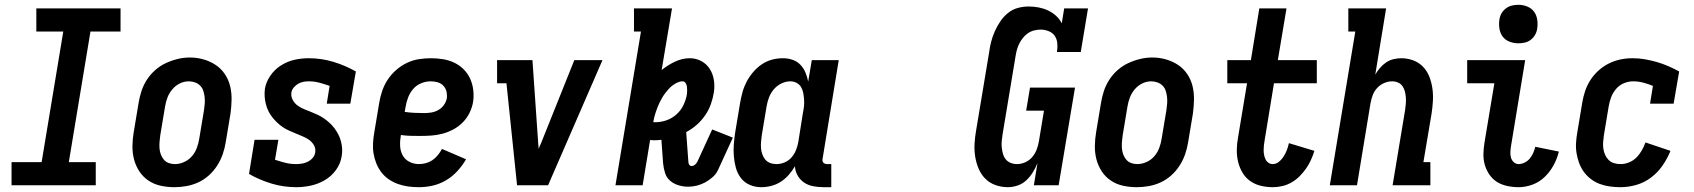

<svg xmlns="http://www.w3.org/2000/svg" viewBox="-20 -770 7040 798"><path d="M28 0V-96H153L243 -639H131V-735H481V-639H356L266 -96H378V0Z M705 8Q676 8 648 2Q620 -4 597 -19.5Q574 -35 559 -58Q544 -81 537 -108Q530 -135 530.5 -164Q531 -193 536 -222L556 -342Q560 -367 568 -391.5Q576 -416 590.5 -438.5Q605 -461 625.5 -479Q646 -497 670 -508Q694 -519 719 -525Q744 -531 769 -531Q799 -531 826.5 -523Q854 -515 876.5 -500Q899 -485 914.5 -462Q930 -439 936.5 -412Q943 -385 942.5 -356Q942 -327 938 -298L918 -178Q914 -153 905.5 -128.5Q897 -104 882.5 -81.5Q868 -59 848 -41Q828 -23 804 -12Q780 -1 754.5 3.5Q729 8 705 8ZM707 -88Q726 -88 745 -96.5Q764 -105 777.5 -120.5Q791 -136 798 -155Q805 -174 808 -193L828 -313Q830 -327 831 -340.5Q832 -354 830.5 -367Q829 -380 825 -392.5Q821 -405 812 -414Q803 -423 790.5 -427.5Q778 -432 765 -432Q745 -432 727 -423Q709 -414 696 -398.5Q683 -383 676 -364.5Q669 -346 666 -327L646 -207Q644 -193 643 -179.5Q642 -166 643 -153Q644 -140 648.5 -128Q653 -116 661 -106.5Q669 -97 681 -92.5Q693 -88 707 -88Z M1212 8Q1158 8 1108.5 -7Q1059 -22 1015 -47L1038 -189H1137L1123 -106Q1144 -99 1165.5 -93.5Q1187 -88 1210 -88Q1223 -88 1235 -90Q1247 -92 1258.5 -97.5Q1270 -103 1279 -113Q1288 -123 1290 -136Q1293 -152 1285 -166Q1277 -180 1265 -188.5Q1253 -197 1238.5 -203Q1224 -209 1210 -215Q1196 -221 1182 -227Q1168 -233 1155.5 -241.5Q1143 -250 1132 -260.5Q1121 -271 1111.5 -283Q1102 -295 1095.5 -308.5Q1089 -322 1085 -337.5Q1081 -353 1080 -368.5Q1079 -384 1081 -401Q1086 -430 1104 -456Q1122 -482 1148.5 -498.5Q1175 -515 1204 -521.5Q1233 -528 1263 -528Q1316 -528 1365.5 -513Q1415 -498 1459 -473L1436 -339H1338L1350 -413Q1330 -420 1308.5 -426Q1287 -432 1264 -432Q1252 -432 1241 -430Q1230 -428 1219.5 -422Q1209 -416 1201 -406.5Q1193 -397 1191 -385Q1189 -369 1196.5 -355Q1204 -341 1216 -332Q1228 -323 1242.5 -317Q1257 -311 1271 -305.5Q1285 -300 1299 -293.5Q1313 -287 1325.5 -278.5Q1338 -270 1349.5 -259.5Q1361 -249 1370 -237Q1379 -225 1386 -211.5Q1393 -198 1397 -183Q1401 -168 1402 -152Q1403 -136 1400 -120Q1395 -89 1376 -63Q1357 -37 1329.5 -21Q1302 -5 1271.5 1.5Q1241 8 1212 8Z M1721 8Q1698 8 1676 5Q1654 2 1633.5 -5.5Q1613 -13 1595.5 -25Q1578 -37 1565 -54Q1552 -71 1544 -91Q1536 -111 1532.5 -132.5Q1529 -154 1530.5 -177Q1532 -200 1536 -222L1556 -342Q1560 -367 1568.5 -392Q1577 -417 1591.5 -439Q1606 -461 1626.5 -479Q1647 -497 1671 -508.5Q1695 -520 1720.5 -524Q1746 -528 1771 -528Q1796 -528 1821 -524Q1846 -520 1868 -509.5Q1890 -499 1907 -482Q1924 -465 1934 -443Q1944 -421 1947 -395.5Q1950 -370 1946 -345Q1942 -322 1931 -300Q1920 -278 1902.5 -260.5Q1885 -243 1863 -231.5Q1841 -220 1818 -214Q1795 -208 1771.5 -206.5Q1748 -205 1725 -205Q1705 -205 1685.5 -205.5Q1666 -206 1646 -209V-207Q1642 -185 1643 -163.5Q1644 -142 1653.5 -124.5Q1663 -107 1681.5 -97.5Q1700 -88 1721 -88Q1736 -88 1750.5 -92Q1765 -96 1777.5 -104.5Q1790 -113 1800 -125.5Q1810 -138 1817 -151L1917 -108Q1902 -82 1881 -59Q1860 -36 1833.5 -20.5Q1807 -5 1778.5 1.5Q1750 8 1721 8ZM1744 -300Q1758 -300 1773 -302.5Q1788 -305 1801.5 -312.5Q1815 -320 1824.5 -333Q1834 -346 1837 -361Q1839 -376 1835.5 -390Q1832 -404 1822.5 -414Q1813 -424 1799 -428Q1785 -432 1770 -432Q1750 -432 1730.5 -424Q1711 -416 1697.5 -400.5Q1684 -385 1676.5 -365.5Q1669 -346 1666 -327L1662 -305Q1662 -305 1662 -305Q1662 -305 1662 -305Q1682 -302 1702.5 -301Q1723 -300 1744 -300Z M2129 0 2085 -424H2046V-520H2193L2217 -173Q2218 -168 2218 -162.5Q2218 -157 2219 -151Q2221 -157 2223 -162.5Q2225 -168 2228 -173L2367 -520H2484L2258 0Z M2840 6Q2820 6 2800 0Q2780 -6 2765 -19Q2750 -32 2744 -51.5Q2738 -71 2736 -91L2729 -189Q2722 -188 2714 -187.5Q2706 -187 2699 -187Q2694 -187 2690 -187.5Q2686 -188 2682 -188L2651 0H2538L2644 -639H2615V-735H2773L2730 -479Q2756 -500 2786 -514Q2816 -528 2847 -528Q2873 -528 2895 -516Q2917 -504 2930 -483.5Q2943 -463 2947 -437.5Q2951 -412 2947 -386Q2943 -361 2934.5 -337Q2926 -313 2911 -291Q2896 -269 2875.5 -251Q2855 -233 2832 -221L2841 -98Q2841 -91 2844.5 -85.5Q2848 -80 2855 -80Q2862 -80 2868 -85Q2874 -90 2878 -97L2940 -232L3026 -198L2964 -63Q2956 -46 2941 -33Q2926 -20 2910 -11.5Q2894 -3 2876 1.5Q2858 6 2840 6ZM2703 -262Q2727 -262 2750 -270Q2773 -278 2791.5 -294.5Q2810 -311 2820.5 -333Q2831 -355 2835 -378Q2836 -386 2836 -394.5Q2836 -403 2835 -410.5Q2834 -418 2829.5 -425Q2825 -432 2817 -432Q2806 -432 2795.5 -427Q2785 -422 2776 -415.5Q2767 -409 2759.5 -400.5Q2752 -392 2745 -383Q2738 -374 2732.5 -364.5Q2727 -355 2722 -345Q2717 -335 2713 -324.5Q2709 -314 2705.5 -304Q2702 -294 2699.5 -283.5Q2697 -273 2695 -262Q2697 -262 2699 -262Q2701 -262 2703 -262Z M3144 8Q3119 8 3096.5 -1.5Q3074 -11 3059.5 -30Q3045 -49 3038.5 -72.5Q3032 -96 3030 -121Q3028 -146 3030 -171.5Q3032 -197 3036 -222L3056 -342Q3060 -365 3066 -387Q3072 -409 3083 -430Q3094 -451 3110 -470Q3126 -489 3146 -502.5Q3166 -516 3188.5 -522Q3211 -528 3234 -528Q3255 -528 3274 -521.5Q3293 -515 3306.5 -501Q3320 -487 3327.5 -469Q3335 -451 3339 -431L3354 -520H3466L3399 -111Q3398 -107 3398.5 -102Q3399 -97 3402 -94Q3405 -91 3409.5 -89.5Q3414 -88 3418 -88H3435V8H3402Q3381 8 3360 4Q3339 0 3322.5 -11Q3306 -22 3295.5 -40Q3285 -58 3284 -79Q3273 -60 3258 -43Q3243 -26 3225 -14.5Q3207 -3 3186 2.5Q3165 8 3144 8ZM3207 -88Q3224 -88 3241 -95Q3258 -102 3270 -116Q3282 -130 3288.5 -146.5Q3295 -163 3298 -180L3317 -300Q3320 -314 3321.5 -328Q3323 -342 3322 -356Q3321 -370 3318.5 -383.5Q3316 -397 3309.5 -408Q3303 -419 3291 -425.5Q3279 -432 3265 -432Q3246 -432 3227.5 -423Q3209 -414 3196 -398.5Q3183 -383 3176 -364.5Q3169 -346 3166 -327L3146 -207Q3144 -193 3143 -179.5Q3142 -166 3143 -153.5Q3144 -141 3148.5 -128.5Q3153 -116 3161 -106.5Q3169 -97 3181 -92.5Q3193 -88 3207 -88Z M4169 8Q4142 8 4117 -1Q4092 -10 4074.5 -28Q4057 -46 4047 -70Q4037 -94 4033 -120Q4029 -146 4030.5 -173Q4032 -200 4037 -228L4091 -552Q4094 -575 4099.5 -596.5Q4105 -618 4114.5 -639.5Q4124 -661 4137.5 -681Q4151 -701 4169.5 -716Q4188 -731 4210.5 -737Q4233 -743 4255 -743Q4277 -743 4297.5 -739Q4318 -735 4336 -726.5Q4354 -718 4369 -704.5Q4384 -691 4393 -673L4403 -735H4502L4472 -554H4373Q4376 -572 4374.5 -589.5Q4373 -607 4364 -620.5Q4355 -634 4338.5 -640.5Q4322 -647 4305 -647Q4292 -647 4278 -643.5Q4264 -640 4252.5 -632Q4241 -624 4232 -613Q4223 -602 4216.5 -589Q4210 -576 4206.5 -563Q4203 -550 4201 -537L4147 -212Q4145 -198 4143.5 -184Q4142 -170 4143.5 -157Q4145 -144 4148.5 -131Q4152 -118 4160 -108Q4168 -98 4180.5 -93Q4193 -88 4207 -88Q4224 -88 4241 -95.5Q4258 -103 4270 -117Q4282 -131 4288.5 -148Q4295 -165 4298 -183L4319 -310H4245L4261 -406H4448L4380 0H4277L4292 -92Q4284 -72 4272.5 -53.5Q4261 -35 4245.5 -20.5Q4230 -6 4209.5 1Q4189 8 4169 8Z M4705 8Q4676 8 4648 2Q4620 -4 4597 -19.5Q4574 -35 4559 -58Q4544 -81 4537 -108Q4530 -135 4530.5 -164Q4531 -193 4536 -222L4556 -342Q4560 -367 4568 -391.5Q4576 -416 4590.5 -438.5Q4605 -461 4625.5 -479Q4646 -497 4670 -508Q4694 -519 4719 -525Q4744 -531 4769 -531Q4799 -531 4826.5 -523Q4854 -515 4876.5 -500Q4899 -485 4914.5 -462Q4930 -439 4936.5 -412Q4943 -385 4942.5 -356Q4942 -327 4938 -298L4918 -178Q4914 -153 4905.5 -128.5Q4897 -104 4882.5 -81.5Q4868 -59 4848 -41Q4828 -23 4804 -12Q4780 -1 4754.5 3.5Q4729 8 4705 8ZM4707 -88Q4726 -88 4745 -96.5Q4764 -105 4777.5 -120.5Q4791 -136 4798 -155Q4805 -174 4808 -193L4828 -313Q4830 -327 4831 -340.5Q4832 -354 4830.5 -367Q4829 -380 4825 -392.5Q4821 -405 4812 -414Q4803 -423 4790.5 -427.5Q4778 -432 4765 -432Q4745 -432 4727 -423Q4709 -414 4696 -398.5Q4683 -383 4676 -364.5Q4669 -346 4666 -327L4646 -207Q4644 -193 4643 -179.5Q4642 -166 4643 -153Q4644 -140 4648.5 -128Q4653 -116 4661 -106.5Q4669 -97 4681 -92.5Q4693 -88 4707 -88Z M5270 8Q5244 8 5219.5 2Q5195 -4 5175.5 -18Q5156 -32 5143.5 -53.5Q5131 -75 5125.5 -99Q5120 -123 5120.5 -149Q5121 -175 5126 -201L5163 -424H5081V-520H5179L5214 -735H5327L5291 -520H5453V-424H5275L5236 -186Q5234 -175 5233 -165Q5232 -155 5232 -145Q5232 -135 5234 -125.5Q5236 -116 5240 -107.5Q5244 -99 5252 -93.5Q5260 -88 5270 -88Q5284 -88 5296 -98Q5308 -108 5316 -121Q5324 -134 5329 -147.5Q5334 -161 5337 -175L5443 -143Q5437 -124 5428.5 -105Q5420 -86 5408 -69Q5396 -52 5381 -37Q5366 -22 5347.5 -11.5Q5329 -1 5309 3.5Q5289 8 5270 8Z M5507 0 5613 -639H5584V-735H5741L5696 -460Q5704 -474 5715.5 -487.5Q5727 -501 5741 -510.5Q5755 -520 5771.5 -524Q5788 -528 5804 -528Q5830 -528 5854 -519Q5878 -510 5895 -492Q5912 -474 5921 -450.5Q5930 -427 5933.5 -402Q5937 -377 5935.5 -350.5Q5934 -324 5930 -298L5896 -96H5925V0H5768L5820 -313Q5822 -326 5823 -339.5Q5824 -353 5823 -365.5Q5822 -378 5819 -390Q5816 -402 5809 -412Q5802 -422 5790.5 -427Q5779 -432 5766 -432Q5749 -432 5732 -424.5Q5715 -417 5703 -403.5Q5691 -390 5685 -373.5Q5679 -357 5676 -340L5620 0Z M6292 8Q6268 8 6244.5 3Q6221 -2 6202.5 -13.5Q6184 -25 6171 -43.5Q6158 -62 6151.5 -84Q6145 -106 6145.5 -130Q6146 -154 6150 -178L6191 -424H6078V-520H6319L6260 -162Q6258 -150 6257.5 -138Q6257 -126 6260 -115Q6263 -104 6271.5 -96Q6280 -88 6292 -88Q6304 -88 6317 -94.5Q6330 -101 6338.5 -111.5Q6347 -122 6352.5 -134.5Q6358 -147 6361 -160L6459 -140Q6452 -111 6437.5 -84Q6423 -57 6400.5 -35Q6378 -13 6349 -2.5Q6320 8 6292 8ZM6291 -590Q6271 -590 6253.5 -597Q6236 -604 6225.5 -618Q6215 -632 6212 -651Q6209 -670 6212 -689Q6214 -703 6221 -715Q6228 -727 6239.5 -735.5Q6251 -744 6264 -747Q6277 -750 6291 -750Q6310 -750 6327.5 -743Q6345 -736 6355.5 -722Q6366 -708 6369 -689Q6372 -670 6369 -651Q6367 -637 6360 -625Q6353 -613 6342 -604.5Q6331 -596 6317.5 -593Q6304 -590 6291 -590Z M6715 8Q6693 8 6671 5Q6649 2 6629 -5.5Q6609 -13 6592 -26Q6575 -39 6563 -55.5Q6551 -72 6543.5 -92Q6536 -112 6532.5 -133.5Q6529 -155 6530.5 -177.5Q6532 -200 6536 -222L6556 -342Q6560 -367 6568 -391Q6576 -415 6590 -437Q6604 -459 6624 -477Q6644 -495 6667.5 -506.5Q6691 -518 6715.5 -523Q6740 -528 6765 -528Q6792 -528 6817.5 -523.5Q6843 -519 6867 -512Q6891 -505 6914 -495Q6937 -485 6959 -473L6936 -339H6838L6850 -413Q6831 -421 6810 -426.5Q6789 -432 6768 -432Q6748 -432 6729 -424Q6710 -416 6696.5 -400Q6683 -384 6676 -365Q6669 -346 6666 -327L6646 -207Q6644 -193 6643 -179Q6642 -165 6644 -151.5Q6646 -138 6651.5 -126Q6657 -114 6666 -105Q6675 -96 6688 -92Q6701 -88 6715 -88Q6733 -88 6750.5 -95Q6768 -102 6781 -115Q6794 -128 6803.5 -144.5Q6813 -161 6819 -178L6923 -143Q6910 -111 6890 -82Q6870 -53 6842 -32Q6814 -11 6781 -1.5Q6748 8 6715 8Z"/></svg>

Font: Iosevka Gothic
Style: Bold Italic
Weight: 700
Italic angle: -9°
Monospace: yes
Designer: Belleve Invis
Foundry: Belleve Invis
Version: Version 15.5.1; ttfautohint (v1.8.4)